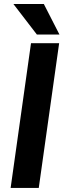

<svg xmlns="http://www.w3.org/2000/svg" viewBox="-20 -923 328 943"><path d="M272 -753.4H161.1L45.9 -903.3H195.3ZM170.4 0H32.2L132.3 -710.9H270.5Z"/></svg>

Font: Robert Sans ExtraBold
Style: Italic
Weight: 800
Italic angle: -8°
Designer: Christian Robertson (extended by Adam Twardoch)
Foundry: Google
Version: Version 12.135;April 2, 2019;FontCreator 11.5.0.2425 64-bit;